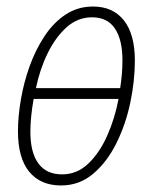

<svg xmlns="http://www.w3.org/2000/svg" viewBox="-20 -558 468 588"><path d="M167 10Q104 10 69.5 -32Q35 -74 35 -156Q35 -201 44 -253.5Q53 -306 71 -356Q89 -406 116.5 -447.5Q144 -489 181 -513.5Q218 -538 265 -538Q326 -538 359.5 -495.5Q393 -453 393 -373Q393 -310 379 -243.5Q365 -177 336.5 -119.5Q308 -62 265.5 -26Q223 10 167 10ZM348 -288Q355 -332 355 -374Q355 -436 332 -470.5Q309 -505 262 -505Q218 -505 184 -474.5Q150 -444 126 -395Q102 -346 90 -288ZM170 -24Q216 -24 250.5 -57Q285 -90 308.5 -143Q332 -196 343 -255H83Q78 -227 75.5 -201.5Q73 -176 73 -155Q73 -91 97.5 -57.5Q122 -24 170 -24Z"/></svg>

Font: Noto Sans Condensed ExtraLight
Style: Italic
Weight: 200
Width: 3
Italic angle: -12°
Designer: Monotype Design Team
Foundry: Monotype Imaging Inc.
Version: Version 2.013; ttfautohint (v1.8.4.7-5d5b)